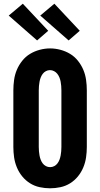

<svg xmlns="http://www.w3.org/2000/svg" viewBox="-20 -1007 540 1035"><path d="M250 8Q222 8 194 2Q166 -4 142 -19Q118 -34 100 -56Q82 -78 71 -104.5Q60 -131 56 -159Q52 -187 52 -215V-520Q52 -548 56 -576.5Q60 -605 71 -631Q82 -657 100 -679.5Q118 -702 142 -716.5Q166 -731 194 -738.5Q222 -746 250 -746Q278 -746 306 -738.5Q334 -731 358 -716.5Q382 -702 400 -679.5Q418 -657 429 -631Q440 -605 444 -576.5Q448 -548 448 -520V-215Q448 -187 444 -159Q440 -131 429 -104.5Q418 -78 400 -56Q382 -34 358 -19Q334 -4 306 2Q278 8 250 8ZM250 -106Q262 -106 272.5 -111.5Q283 -117 290 -126.5Q297 -136 301 -147Q305 -158 307 -169Q309 -180 310 -191.5Q311 -203 311 -215V-520Q311 -532 310 -543.5Q309 -555 307 -566.5Q305 -578 300.5 -589Q296 -600 289 -609Q282 -618 271.5 -623.5Q261 -629 249 -629Q238 -629 227.5 -623.5Q217 -618 210 -608.5Q203 -599 199 -588Q195 -577 193 -566Q191 -555 190 -543.5Q189 -532 189 -520V-215Q189 -203 190 -191.5Q191 -180 193 -169Q195 -158 199 -147Q203 -136 210 -126.5Q217 -117 227.5 -111.5Q238 -106 250 -106ZM350 -789 197 -923 273 -987 410 -841ZM180 -789 27 -923 103 -987 240 -841Z"/></svg>

Font: Iosevka Slab Heavy
Style: Regular
Weight: 900
Monospace: yes
Designer: Belleve Invis
Foundry: Belleve Invis
Version: Version 11.1.0; ttfautohint (v1.8.3)